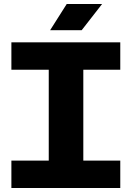

<svg xmlns="http://www.w3.org/2000/svg" viewBox="-20 -941 660 961"><path d="M224 -121V-608H397V-121ZM37 0V-137H582V0ZM37 -592V-729H582V-592ZM231 -790 314 -921H491L389 -790Z"/></svg>

Font: Hubot Sans Condensed ExtraLight
Style: Bold
Weight: 700
Version: Version 2.000